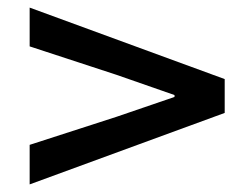

<svg xmlns="http://www.w3.org/2000/svg" viewBox="-20 -616 636 505"><path d="M58 -235 287 -309 439 -361V-366L287 -419L58 -494V-596L571 -408V-319L58 -131Z"/></svg>

Font: Nebula Sans Semibold
Style: Regular
Weight: 600
Italic angle: -9°
Designer: Paul D. Hunt for Adobe (as Source Sans)
Foundry: Nebula Entertainment & Broadcasting LLC
Version: Version 1.010